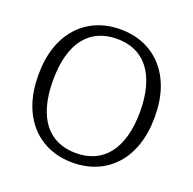

<svg xmlns="http://www.w3.org/2000/svg" viewBox="-130 -859 1014 1008"><g transform="rotate(20 377.0 -355.0)"><path d="M377 17Q305 17 245.5 -8Q186 -33 142.5 -81Q99 -129 75.5 -198Q52 -267 52 -355Q52 -444 75.5 -512.5Q99 -581 142.5 -629Q186 -677 245.5 -702Q305 -727 377 -727Q449 -727 508.5 -702Q568 -677 611.5 -629Q655 -581 678.5 -512.5Q702 -444 702 -355Q702 -267 678.5 -198Q655 -129 611.5 -81Q568 -33 508.5 -8Q449 17 377 17ZM377 -36Q433 -36 478 -56Q523 -76 554.5 -116Q586 -156 603 -216Q620 -276 620 -355Q620 -434 603 -494Q586 -554 554.5 -594Q523 -634 478 -654Q433 -674 377 -674Q320 -674 275 -654Q230 -634 198.5 -594Q167 -554 150.5 -494Q134 -434 134 -355Q134 -276 150.5 -216Q167 -156 198.5 -116Q230 -76 275 -56Q320 -36 377 -36Z"/></g></svg>

Font: Roboto Serif SemiCondensed Light
Style: Regular
Weight: 300
Width: 4
Designer: Greg Gazdowicz
Foundry: Commercial Type
Version: Version 1.007